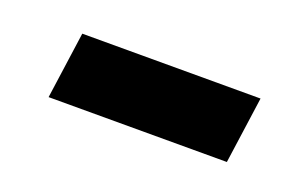

<svg xmlns="http://www.w3.org/2000/svg" viewBox="-32 -421 390 251"><g transform="rotate(20 163.5 -295.5)"><path d="M40 -249 53 -342H301L288 -249Z"/></g></svg>

Font: Hanken Grotesk
Style: Bold Italic
Weight: 700
Italic angle: -8°
Designer: Alfredo Marco Pradil
Foundry: Hanken Design Co.
Version: Version 3.013